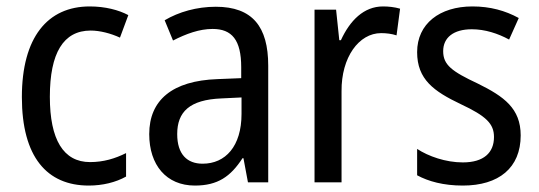

<svg xmlns="http://www.w3.org/2000/svg" viewBox="-20 -567 1676 597"><path d="M256 10C299 10 340 0 372 -18V-91C338 -74 302 -63 260 -63C177 -63 135 -133 135 -266C135 -402 177 -472 262 -472C291 -472 325 -463 353 -450L379 -520C349 -536 307 -547 259 -547C128 -547 48 -451 48 -265C48 -79 126 10 256 10Z M651 -546C592 -546 536 -530 492 -504L518 -441C559 -462 600 -477 641 -477C701 -477 730 -443 730 -358V-324L656 -321C516 -316 444 -256 444 -150C444 -54 497 10 586 10C657 10 697 -18 734 -75H737L751 0H814V-363C814 -484 765 -546 651 -546ZM669 -261 731 -264V-213C731 -112 681 -58 610 -58C562 -58 531 -87 531 -150C531 -219 569 -257 669 -261Z M1171 -547C1111 -547 1068 -503 1040 -442H1035L1025 -537H958V0H1042V-283C1041 -389 1096 -464 1165 -464C1181 -464 1198 -462 1213 -457L1224 -540C1207 -545 1188 -547 1171 -547Z M1599 -146C1599 -230 1547 -267 1466 -307C1385 -345 1358 -365 1358 -408C1358 -450 1390 -476 1447 -476C1488 -476 1528 -463 1563 -444L1593 -511C1551 -534 1504 -547 1449 -547C1347 -547 1277 -493 1277 -405C1277 -320 1329 -283 1413 -243C1492 -206 1516 -182 1516 -141C1516 -92 1484 -62 1419 -62C1366 -62 1312 -81 1277 -104V-22C1312 -3 1359 10 1419 10C1531 10 1599 -45 1599 -146Z"/></svg>

Font: Noto Sans Oriya Cond
Style: Regular
Weight: 400
Width: 3
Designer: Amélie Bonet and Sol Matas
Foundry: Google LLC
Version: Version 2.006